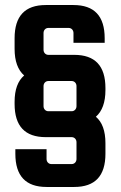

<svg xmlns="http://www.w3.org/2000/svg" viewBox="-20 -575 482 763"><path d="M399 -225C399 -313 358 -357 275 -357H172C161 -357 153 -366 153 -377V-444C153 -455 161 -464 172 -464H253C264 -464 272 -455 272 -444V-405H396V-423C396 -511 355 -555 272 -555H162C79 -555 38 -511 38 -423V-381C38 -332 51 -297 76 -275C51 -254 38 -219 38 -170V-162C38 -74 79 -30 162 -30H265C276 -30 284 -21 284 -10V57C284 68 276 77 265 77H184C173 77 165 68 165 57V18H41V36C41 124 82 168 165 168H275C358 168 399 124 399 36V-6C399 -55 386 -90 361 -111C386 -133 399 -168 399 -217ZM172 -133C161 -133 153 -142 153 -153V-233C153 -244 161 -253 172 -253H265C276 -253 284 -244 284 -233V-153C284 -142 276 -133 265 -133Z"/></svg>

Font: sklik
Style: Regular
Weight: 400
Designer: Joe Prince
Foundry: Joe Prince
Version: Version 1.001